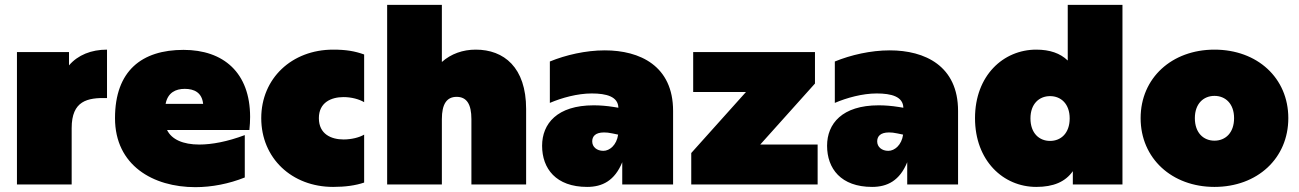

<svg xmlns="http://www.w3.org/2000/svg" viewBox="-20 -762 5366 793"><path d="M50 0H276V-233C276 -346 341 -359 422 -357V-557C357 -557 302 -535 265 -492V-547H50Z M787 11C855 11 926 -3 991 -29V-204C919 -177 855 -165 803 -165C736 -165 689 -186 670 -225H1010C1012 -244 1013 -262 1013 -279C1013 -462 903 -556 738 -556C566 -556 455 -470 455 -274C455 -79 612 11 787 11ZM819 -333H664C673 -380 706 -395 743 -395C782 -395 814 -380 819 -333Z M1356 10C1406 10 1449 4 1484 -8V-206C1464 -194 1431 -186 1399 -186C1348 -186 1297 -208 1297 -274C1297 -339 1348 -361 1399 -361C1432 -361 1464 -352 1484 -340V-537C1445 -551 1409 -557 1356 -557C1185 -557 1059 -438 1059 -274C1059 -109 1185 10 1356 10Z M1579 0H1805V-270C1805 -332 1825 -362 1866 -362C1908 -362 1927 -331 1927 -270V0H2153V-312C2153 -484 2061 -557 1945 -557C1892 -557 1843 -540 1805 -506V-742H1579Z M2550 0H2760V-304C2760 -490 2623 -554 2478 -554C2399 -554 2317 -535 2251 -508V-337C2300 -358 2365 -376 2424 -376C2485 -376 2533 -363 2534 -317L2516 -320C2485 -325 2457 -327 2432 -327C2281 -327 2219 -251 2219 -160C2219 -66 2276 10 2405 10C2468 10 2519 -16 2550 -92ZM2426 -178C2426 -198 2438 -215 2475 -215C2484 -215 2496 -214 2509 -211L2533 -206C2527 -163 2498 -139 2472 -139C2445 -139 2426 -155 2426 -178Z M2835 0H3357V-165H3120L3346 -417V-547H2843V-382H3061L2835 -130Z M3727 0H3937V-304C3937 -490 3800 -554 3655 -554C3576 -554 3494 -535 3428 -508V-337C3477 -358 3542 -376 3601 -376C3662 -376 3710 -363 3711 -317L3693 -320C3662 -325 3634 -327 3609 -327C3458 -327 3396 -251 3396 -160C3396 -66 3453 10 3582 10C3645 10 3696 -16 3727 -92ZM3603 -178C3603 -198 3615 -215 3652 -215C3661 -215 3673 -214 3686 -211L3710 -206C3704 -163 3675 -139 3649 -139C3622 -139 3603 -155 3603 -178Z M4260 10C4331 10 4380 -11 4411 -55V0H4616V-742H4390V-512C4359 -542 4316 -557 4260 -557C4124 -557 4007 -450 4007 -274C4007 -98 4124 10 4260 10ZM4317 -180C4272 -180 4236 -212 4236 -273C4236 -333 4272 -365 4317 -365C4362 -365 4398 -333 4398 -273C4398 -212 4362 -180 4317 -180Z M4996 10C5173 10 5301 -108 5301 -274C5301 -440 5173 -557 4996 -557C4820 -557 4691 -440 4691 -274C4691 -108 4820 10 4996 10ZM4996 -181C4951 -181 4915 -213 4915 -274C4915 -334 4951 -366 4996 -366C5041 -366 5077 -334 5077 -274C5077 -213 5041 -181 4996 -181Z"/></svg>

Font: Chess Sans Black
Style: Regular
Weight: 900
Designer: Wolf Bōese
Foundry: Wolf Bōese
Version: Version 7.223;Glyphs 3.3 (3306)